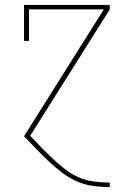

<svg xmlns="http://www.w3.org/2000/svg" viewBox="-20 -550 540 775"><path d="M422 205Q387 205 352.5 200Q318 195 286.5 180.5Q255 166 227.5 144.5Q200 123 174.5 99Q149 75 125 50Q101 25 77 0L399 -512H97V-385H77V-530H423V-512L102 -2Q124 22 146.5 45Q169 68 192.5 90Q216 112 241.5 132Q267 152 296 165Q325 178 357 182.5Q389 187 422 187H423V205Z"/></svg>

Font: Iosevka Slab Thin
Style: Regular
Weight: 100
Monospace: yes
Designer: Belleve Invis
Foundry: Belleve Invis
Version: Version 11.1.0; ttfautohint (v1.8.3)